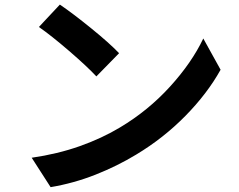

<svg xmlns="http://www.w3.org/2000/svg" viewBox="-20 -760 1017 816"><path d="M486.1 -533.9 389.6 -435.3Q349.9 -477.8 273.7 -543.5Q197.5 -609.1 145.3 -645.3L234.4 -740.5Q288.8 -703.6 367.1 -640.1Q445.3 -576.7 486.1 -533.9ZM490.2 -218.5Q609.4 -289.6 702.1 -391.4Q794.9 -493.2 844 -596.4L917.5 -463.6Q860.8 -361.8 767.6 -267.1Q674.3 -172.4 558.8 -103Q478.3 -54.2 386 -17.7Q293.7 18.8 195.1 35.4L114.7 -89.6Q224.9 -105.5 319.2 -138.9Q413.6 -172.4 490.2 -218.5Z"/></svg>

Font: Min Sans VF VF
Style: Regular
Weight: 400
Designer: Jinseong-Kim, NotoSansCJK, Nunito
Foundry: Jinseong-Kim
Version: Version 1.420;Glyphs 3.1.2 (3151)